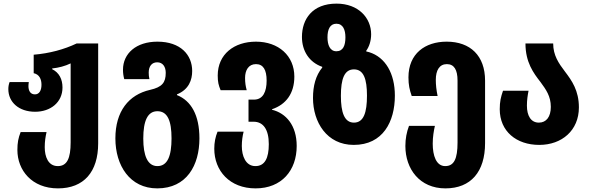

<svg xmlns="http://www.w3.org/2000/svg" viewBox="-20 -790 3257 1060"><path d="M300 250C443 250 522 159 522 1V-550H403C334 -517 252 -495 166 -488V-386C198 -379 209 -352 209 -322C209 -291 197 -269 173 -269C149 -269 137 -287 137 -315C137 -322 138 -329 139 -337H33C28 -324 26 -311 26 -298C26 -226 84 -173 174 -173C259 -173 325 -225 325 -307C325 -352 307 -389 268 -408V-412C304 -416 339 -425 370 -440V-4C370 83 351 127 299 127C246 127 227 75 227 23C227 -10 231 -34 237 -61H94C81 -28 76 -2 76 38C76 150 156 250 300 250Z M848 250C1011 250 1081 122 1081 -26C1081 -155 1035 -234 957 -265V-269C1023 -296 1041 -349 1041 -398C1041 -487 977 -560 849 -560C732 -560 659 -495 659 -405C659 -388 661 -371 666 -353H805C802 -365 801 -377 801 -389C801 -424 818 -446 848 -446C879 -446 895 -421 895 -388C895 -334 875 -309 809 -294C690 -267 617 -175 617 -26C617 124 697 250 848 250ZM849 127C795 127 771 70 771 -25C771 -123 795 -176 849 -176C905 -176 927 -123 927 -26C927 71 905 127 849 127Z M1391 250C1535 250 1618 151 1618 16C1618 -98 1559 -165 1482 -184V-187C1559 -213 1605 -274 1605 -367C1605 -482 1518 -560 1393 -560C1273 -560 1182 -491 1182 -373C1182 -336 1187 -319 1198 -292H1342C1336 -315 1333 -333 1333 -360C1333 -402 1352 -436 1393 -436C1433 -436 1452 -405 1452 -345C1452 -285 1433 -240 1382 -240H1352V-118H1380C1433 -118 1464 -76 1464 6C1464 83 1442 127 1390 127C1336 127 1315 71 1315 16C1315 -12 1319 -40 1325 -63H1181C1169 -34 1163 -3 1163 31C1163 153 1248 250 1391 250Z M1933 10C2094 10 2160 -118 2160 -262C2160 -384 2108 -474 2018 -502C2013 -503 2008 -505 2002 -506V-510C2018 -532 2029 -564 2029 -601C2029 -691 1959 -770 1838 -770C1704 -770 1647 -684 1647 -586C1647 -509 1687 -446 1759 -421V-417C1723 -373 1708 -316 1708 -249C1708 -116 1784 10 1933 10ZM1837 -507C1801 -507 1788 -543 1788 -584C1788 -626 1801 -659 1837 -659C1874 -659 1887 -625 1887 -584C1887 -540 1875 -507 1837 -507ZM1934 -113C1881 -113 1862 -170 1862 -261C1862 -354 1881 -407 1934 -407C1988 -407 2006 -353 2006 -262C2006 -169 1988 -113 1934 -113Z M2439 250C2580 250 2658 158 2658 0V-345C2658 -482 2577 -560 2446 -560C2327 -560 2235 -494 2235 -363C2235 -321 2241 -295 2253 -260H2396C2389 -293 2386 -322 2386 -349C2386 -402 2406 -436 2447 -436C2487 -436 2506 -405 2506 -345V-3C2506 86 2487 127 2438 127C2388 127 2369 69 2369 3C2369 -34 2375 -69 2381 -95H2238C2225 -61 2218 -24 2218 16C2218 143 2297 250 2439 250Z M2957 10C3082 10 3176 -70 3176 -197C3176 -290 3137 -345 3099 -395C3064 -441 3034 -485 3034 -550H2881C2881 -446 2925 -387 2964 -337C2994 -296 3021 -259 3021 -200C3021 -145 2996 -113 2955 -113C2911 -113 2889 -151 2889 -207C2889 -238 2893 -263 2898 -289H2757C2745 -254 2739 -229 2739 -187C2739 -65 2831 10 2957 10Z"/></svg>

Font: Noto Sans Georgian Condensed ExtraBold
Style: Regular
Weight: 800
Width: 3
Designer: Monotype Design Team, Akaki Razmadze
Foundry: Google LLC
Version: Version 2.005